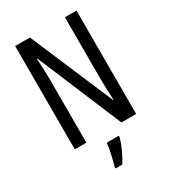

<svg xmlns="http://www.w3.org/2000/svg" viewBox="-223 -821 1015 1149"><g transform="rotate(-30 284.5 -246.5)"><path d="M497 0V-714H417V-286C417 -248 419 -200 422 -141H419L175 -714H73V0H153V-438C153 -479 151 -527 147 -582H151L395 0ZM342 71V61H259C255 101 238 174 227 210V221H273C300 181 328 120 342 71Z"/></g></svg>

Font: Noto Sans Myanmar UI ExtraCondensed
Style: Regular
Weight: 400
Width: 2
Designer: Monotype Design Team
Foundry: Monotype Imaging Inc.
Version: Version 2.103